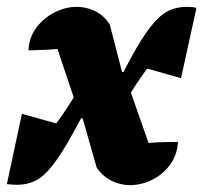

<svg xmlns="http://www.w3.org/2000/svg" viewBox="-26 -530 593 560"><path d="M197 -222 122 -446 159 -390Q137 -386 113.5 -385Q90 -384 57 -383Q59 -422 80.5 -450Q102 -478 133.5 -494Q165 -510 198 -510Q226 -510 251.5 -497.5Q277 -485 294 -459L330 -320H350L309 -222ZM276 -207Q323 -301 355.5 -360.5Q388 -420 413.5 -452.5Q439 -485 463.5 -497.5Q488 -510 518 -510Q524 -510 531.5 -509.5Q539 -509 547 -507L502 -302L403 -330Q394 -317 385 -304.5Q376 -292 367 -278Q358 -264 348.5 -247Q339 -230 326 -207ZM348 -282 428 -54 390 -111Q412 -114 436.5 -115Q461 -116 493 -116Q491 -78 470 -49.5Q449 -21 417.5 -5.5Q386 10 353 10Q325 10 299 -3Q273 -16 256 -41L215 -185H196L236 -282ZM268 -297Q221 -203 187.5 -142.5Q154 -82 128.5 -49Q103 -16 78.5 -3.5Q54 9 24 9Q18 9 10.5 8.5Q3 8 -6 7L38 -198L138 -170Q147 -182 155 -193.5Q163 -205 171.5 -218Q180 -231 191.5 -250Q203 -269 218 -297Z"/></svg>

Font: Piazzolla Thin Black
Style: Italic
Weight: 900
Italic angle: -11.3°
Version: Version 2.005